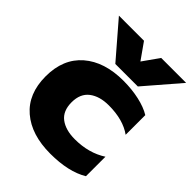

<svg xmlns="http://www.w3.org/2000/svg" viewBox="-204 -819 947 947"><g transform="rotate(45 269.0 -345.5)"><path d="M69 -706H244L304 -621L364 -706H538L382 -525H225ZM25 -239Q25 -361 102.5 -428Q180 -495 312 -495Q371 -495 422.5 -483.5Q474 -472 508 -451V-314Q447 -358 347 -358Q283 -358 244.5 -328.5Q206 -299 206 -239Q206 -178 244 -149.5Q282 -121 346 -121Q443 -121 514 -167V-31Q438 15 311 15Q179 15 102 -51Q25 -117 25 -239Z"/></g></svg>

Font: Prompt
Style: Bold
Weight: 700
Designer: Katatrad Team
Foundry: CadsonDemak
Version: Version 1.000